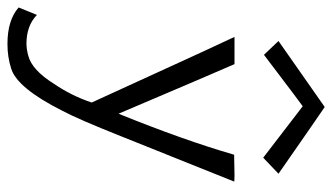

<svg xmlns="http://www.w3.org/2000/svg" viewBox="-288 -461 891 515"><g transform="rotate(90 157.5 -203.5)"><path d="M387 -386 266 -84Q220 32 197 75Q136 196 84 212Q53 222 18 222Q-46 222 -80 192L-60 143Q-31 171 17 171Q32 171 50 166Q88 156 125 97Q157 50 175 -4Q154 -49 93.5 -182Q33 -315 -1 -387H72Q95 -335 205 -76Q276 -251 315 -386Q386 -388 387 -386ZM366 -505 323 -464 185 -570Q184 -570 47 -466L10 -505L187 -629Q221 -606 366 -505Z"/></g></svg>

Font: GFS Neohellenic Rg
Style: Regular
Weight: 400
Designer: Takis Katsoulidis and George D. Matthiopoulos
Foundry: Takis Katsoulidis and George D. Matthiopoulos
Version: Version 1.0